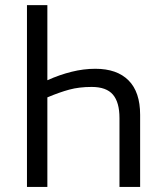

<svg xmlns="http://www.w3.org/2000/svg" viewBox="-20 -734 641 754"><path d="M85.9 -713.9H166V-418.9Q213.9 -440.4 261 -452.1Q308.1 -463.9 354.5 -463.9Q439.5 -463.9 484.9 -418.2Q530.3 -372.6 530.3 -283.2V0H449.2V-270.5Q449.2 -332 423.6 -362.3Q397.9 -392.6 339.8 -392.6Q291 -392.6 252.2 -382.1Q213.4 -371.6 166 -351.6V0H85.9Z"/></svg>

Font: Open Sans SemiCondensed
Style: Regular
Weight: 400
Width: 4
Designer: Monotype Design Team
Foundry: Monotype Imaging Inc.
Version: Version 3.000